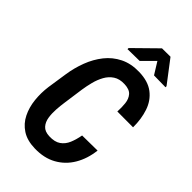

<svg xmlns="http://www.w3.org/2000/svg" viewBox="-272 -998 1097 1097"><g transform="rotate(45 276.5 -449.5)"><path d="M379.9 -233.9 503.4 -235.4Q495.1 -162.6 461.9 -106.4Q428.7 -50.3 373 -19.3Q317.4 11.7 241.2 9.8Q177.7 8.3 136.7 -18.6Q95.7 -45.4 74 -89.4Q52.2 -133.3 46.6 -186.5Q41 -239.7 48.3 -293.5L66.9 -417Q75.7 -475.1 96.7 -530.3Q117.7 -585.4 152.3 -629.2Q187 -672.9 237.1 -697.8Q287.1 -722.7 353 -721.2Q427.2 -719.7 471.4 -685.8Q515.6 -651.9 534.4 -595.9Q553.2 -540 552.7 -472.7L425.3 -473.1Q427.2 -507.3 423.8 -538.8Q420.4 -570.3 402.6 -590.8Q384.8 -611.3 343.3 -612.8Q302.7 -614.3 275.9 -596.7Q249 -579.1 232.7 -549.6Q216.3 -520 207.5 -485.4Q198.7 -450.7 193.8 -418L176.3 -293Q172.4 -266.6 170.2 -233.9Q168 -201.2 172.6 -170.7Q177.2 -140.1 195.1 -119.9Q212.9 -99.6 250.5 -98.1Q294.9 -96.2 320.8 -114.3Q346.7 -132.3 359.9 -163.8Q373 -195.3 379.9 -233.9ZM418.9 -909.2 522 -773.9V-765.6L427.7 -767.1L382.8 -839.4L311 -767.6L214.4 -766.1V-774.9L350.6 -908.7Z"/></g></svg>

Font: Roboto Condensed SemiBold
Style: Italic
Weight: 600
Italic angle: -12°
Designer: Christian Robertson
Foundry: Google
Version: Version 3.008; 2023